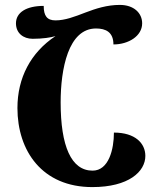

<svg xmlns="http://www.w3.org/2000/svg" viewBox="-20 -748 646 782"><path d="M356 14C504 14 572 -49 572 -113C572 -164 531 -208 444 -208C444 -140 423 -53 357 -53C270 -53 227 -153 227 -331C227 -467 258 -632 371 -632C411 -632 442 -617 442 -567C503 -567 559 -601 559 -653C559 -695 525 -728 468 -728C416 -728 370 -713 328 -697C284 -680 245 -665 206 -665C172 -665 158 -683 158 -724C87 -724 45 -697 45 -653C45 -613 75 -590 113 -590C153 -590 187 -595 206 -601C105 -534 51 -431 51 -308C51 -133 152 14 356 14Z"/></svg>

Font: Noto Serif Georgian ExtraCondensed Black
Style: Regular
Weight: 900
Width: 2
Designer: Monotype Design Team, Akaki Razmadze
Foundry: Google LLC
Version: Version 2.003